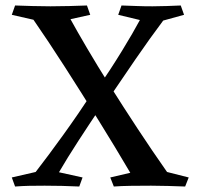

<svg xmlns="http://www.w3.org/2000/svg" viewBox="-20 -680 728 700"><path d="M297 -660 309 -626 237 -610Q260 -568 297 -505Q334 -442 381.5 -366.5Q429 -291 482 -210.5Q535 -130 589 -53L668 -33L655 0Q625 -1 593.5 -2Q562 -3 531 -3Q494 -3 458 -2.5Q422 -2 395 0L382 -33L455 -50Q401 -142 339.5 -241Q278 -340 217 -435Q156 -530 102 -608L23 -626L35 -660Q65 -659 98.5 -658Q132 -657 164 -657Q197 -657 233.5 -658Q270 -659 297 -660ZM355 -301Q307 -230 265.5 -166Q224 -102 195 -52L281 -33L269 0Q205 -3 143 -3Q110 -3 86 -2.5Q62 -2 35 0L23 -33L110 -53Q155 -111 210.5 -188Q266 -265 321 -349ZM332 -352Q384 -428 425 -495Q466 -562 490 -607L411 -626L423 -660Q455 -659 480 -658Q505 -657 536 -657Q563 -657 587.5 -658Q612 -659 639 -660L651 -626L575 -605Q527 -541 474 -464Q421 -387 365 -304Z"/></svg>

Font: Ruwudu Medium
Style: Regular
Weight: 500
Designer: Becca Hirsbrunner Spalinger
Foundry: SIL International
Version: Version 3.000